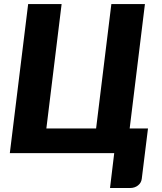

<svg xmlns="http://www.w3.org/2000/svg" viewBox="-20 -748 790 938"><path d="M703 -120.5 672.5 126Q670 145.5 654 158Q638 170.5 615.5 170.5H517.5L538 0H28L117.5 -728H281L206.5 -120.5H449.5L524 -728H688L613.5 -120.5Z"/></svg>

Font: Lato ExtraBold
Style: Italic
Weight: 800
Italic angle: -7°
Designer: Lukasz Dziedzic with Adam Twardoch and Botio Nikoltchev
Foundry: tyPoland Lukasz Dziedzic
Version: Version 2.015; 2015-08-06; http://www.latofonts.com/